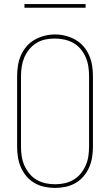

<svg xmlns="http://www.w3.org/2000/svg" viewBox="-20 -914 540 942"><path d="M250 8Q224 8 198 2.5Q172 -3 149.5 -16Q127 -29 110 -49Q93 -69 82.5 -93Q72 -117 68 -143Q64 -169 64 -195V-540Q64 -566 68 -592Q72 -618 82.5 -642Q93 -666 110 -686Q127 -706 150 -719Q173 -732 198.5 -738.5Q224 -745 250 -745Q276 -745 301.5 -738.5Q327 -732 350 -719Q373 -706 390 -686Q407 -666 417.5 -642Q428 -618 432 -592Q436 -566 436 -540V-195Q436 -169 432 -143Q428 -117 417.5 -93Q407 -69 390 -49Q373 -29 350.5 -16Q328 -3 302 2.5Q276 8 250 8ZM250 -10Q274 -10 297 -15Q320 -20 340.5 -32Q361 -44 376 -62.5Q391 -81 400.5 -102.5Q410 -124 413.5 -147.5Q417 -171 417 -195V-540Q417 -564 413.5 -587.5Q410 -611 400.5 -633Q391 -655 375.5 -673.5Q360 -692 339.5 -703.5Q319 -715 295 -720Q271 -725 248 -725Q224 -725 201 -720Q178 -715 158 -702.5Q138 -690 123 -671.5Q108 -653 99 -631.5Q90 -610 86.5 -586.5Q83 -563 83 -540V-195Q83 -171 86.5 -147.5Q90 -124 99.5 -102.5Q109 -81 124 -62.5Q139 -44 159.5 -32Q180 -20 203 -15Q226 -10 250 -10ZM100 -876V-894H400V-876Z"/></svg>

Font: Zed Mono Thin
Style: Regular
Weight: 100
Monospace: yes
Designer: Belleve Invis
Foundry: Belleve Invis
Version: Version 1.0.0; ttfautohint (v1.8.4)